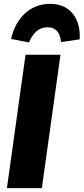

<svg xmlns="http://www.w3.org/2000/svg" viewBox="-20 -980 436 1000"><path d="M131 -759C150 -806 181 -838 228 -838C272 -838 294 -808 298 -761L395 -775C401 -873 354 -960 241 -960C129 -960 59 -876 38 -777ZM295 -695H113L16 0H198Z"/></svg>

Font: Fira Sans ExtraBold
Style: Italic
Weight: 800
Italic angle: -8°
Designer: bBox Type GmbH & Carrois Corporate GbR & Edenspiekermann AG
Foundry: bBox Type GmbH & Carrois Corporate GbR & Edenspiekermann AG
Version: Version 4.301;PS 004.301;hotconv 1.0.88;makeotf.lib2.5.64775